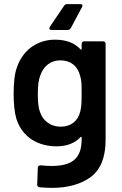

<svg xmlns="http://www.w3.org/2000/svg" viewBox="-20 -711 588 929"><path d="M304 -691C298 -691 293 -688 290 -683L221 -581C220 -578 219 -576 219 -574C219 -571 220 -566 229 -566H307C314 -566 319 -569 322 -574L377 -677C378 -680 379 -682 379 -683C379 -686 378 -691 369 -691ZM375 -475C375 -471 373 -471 372 -471C371 -471 370 -472 369 -473C340 -504 299 -519 246 -519C158 -519 89 -466 62 -385C51 -356 46 -313 46 -258C46 -209 50 -168 59 -137C87 -46 166 -3 253 -3C303 -3 342 -18 369 -47C370 -48 371 -49 372 -49C373 -49 375 -49 375 -45V-37C375 56 329 92 229 92C214 92 196 91 177 89C168 89 163 93 163 100L160 182C160 190 164 194 171 195C191 197 211 198 232 198C309 198 372 180 420 145C467 109 491 49 491 -34V-499C491 -506 486 -511 479 -511H387C380 -511 375 -506 375 -499ZM368 -170C357 -127 325 -98 273 -98C224 -98 186 -128 173 -171C166 -188 163 -217 163 -258C163 -298 167 -327 175 -346C190 -390 224 -419 272 -419C323 -419 356 -390 367 -346C374 -325 375 -310 375 -259C375 -207 373 -190 368 -170Z"/></svg>

Font: Barlow SemiBold Numbers
Style: Regular
Weight: 600
Designer: Jeremy Tribby
Foundry: Tribby Type
Version: Version 1.408